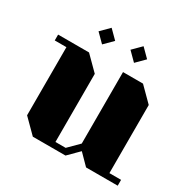

<svg xmlns="http://www.w3.org/2000/svg" viewBox="-173 -967 1140 1140"><g transform="rotate(30 397.5 -397.0)"><path d="M775 -40V0H558L488 -71L417 0H193L100 -93V-560H20V-600H232L325 -507V-40H395L465 -110V-600H602L695 -507V-40ZM275 -680 332 -737 275 -794 218 -737ZM494 -680 551 -737 494 -794 437 -737Z"/></g></svg>

Font: Kumar One
Style: Regular
Weight: 400
Designer: Parimal Parmar
Foundry: Indian Type Foundry
Version: Version 1.001;PS 1.001;hotconv 1.0.88;makeotf.lib2.5.647800